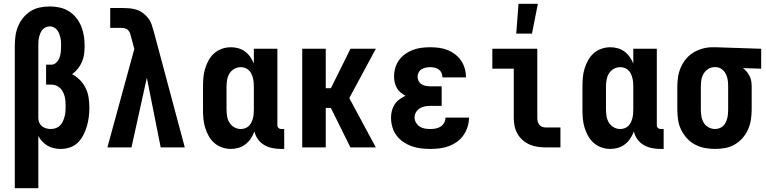

<svg xmlns="http://www.w3.org/2000/svg" viewBox="-20 -777 4040 1012"><path d="M58 215V-535Q58 -561 61.5 -587.5Q65 -614 75 -638Q85 -662 102 -683Q119 -704 141 -718Q163 -732 189.5 -737.5Q216 -743 242 -743Q268 -743 294 -737.5Q320 -732 342.5 -718Q365 -704 381.5 -683.5Q398 -663 408 -638.5Q418 -614 422 -588Q426 -562 426 -536Q426 -515 423.5 -493.5Q421 -472 412.5 -452Q404 -432 390.5 -415Q377 -398 360 -386Q383 -374 401.5 -355Q420 -336 431.5 -312.5Q443 -289 447 -263Q451 -237 451 -210Q451 -185 448 -160.5Q445 -136 438 -112Q431 -88 419.5 -65.5Q408 -43 390.5 -25.5Q373 -8 349 0Q325 8 300 8Q282 8 264 4Q246 0 230.5 -9Q215 -18 202.5 -31.5Q190 -45 182 -60V215ZM248 -97Q261 -97 274 -101.5Q287 -106 296.5 -115.5Q306 -125 311.5 -137.5Q317 -150 320.5 -163Q324 -176 325 -189.5Q326 -203 326 -216V-217Q326 -230 325 -242.5Q324 -255 321 -267.5Q318 -280 312 -292Q306 -304 296.5 -313Q287 -322 275 -326.5Q263 -331 250 -331H223V-436H250Q265 -436 276.5 -447Q288 -458 293.5 -472.5Q299 -487 300.5 -502.5Q302 -518 302 -533Q302 -545 301.5 -556Q301 -567 298.5 -578Q296 -589 292 -599.5Q288 -610 281 -619Q274 -628 263.5 -633Q253 -638 242 -638Q231 -638 220.5 -633Q210 -628 203 -619.5Q196 -611 192 -600.5Q188 -590 185.5 -579Q183 -568 182.5 -557Q182 -546 182 -535V-154Q182 -142 187 -130.5Q192 -119 201.5 -111.5Q211 -104 223 -100.5Q235 -97 248 -97Z M546 0 688 -519 671 -582V-583Q669 -592 665.5 -601.5Q662 -611 655.5 -618Q649 -625 639 -627.5Q629 -630 619 -630H561V-735H619Q639 -735 659 -733.5Q679 -732 697.5 -726.5Q716 -721 732.5 -709Q749 -697 761 -681.5Q773 -666 779.5 -647Q786 -628 791 -609L954 0H827L754 -367L673 0Z M1197 8Q1173 8 1150 0Q1127 -8 1109 -24Q1091 -40 1079.5 -61Q1068 -82 1061 -105Q1054 -128 1052 -152Q1050 -176 1050 -200V-320Q1050 -344 1052 -368Q1054 -392 1061 -415Q1068 -438 1079.5 -459Q1091 -480 1109 -496Q1127 -512 1150 -520Q1173 -528 1197 -528Q1217 -528 1236.5 -522.5Q1256 -517 1272 -505Q1288 -493 1299.5 -476.5Q1311 -460 1318 -442V-520H1442V-116Q1442 -108 1448 -102.5Q1454 -97 1461 -97H1478V8H1461Q1438 8 1415.5 3.5Q1393 -1 1373 -12.5Q1353 -24 1339.5 -43Q1326 -62 1321 -84Q1314 -65 1302.5 -47.5Q1291 -30 1274.5 -17Q1258 -4 1238 2Q1218 8 1197 8ZM1249 -97Q1261 -97 1272 -101Q1283 -105 1291.5 -113Q1300 -121 1305 -131.5Q1310 -142 1313 -153.5Q1316 -165 1317 -176.5Q1318 -188 1318 -200V-320Q1318 -332 1317 -343.5Q1316 -355 1313 -366.5Q1310 -378 1305 -388.5Q1300 -399 1291.5 -407Q1283 -415 1272 -419Q1261 -423 1249 -423Q1231 -423 1215 -414Q1199 -405 1189.5 -389.5Q1180 -374 1177 -356Q1174 -338 1174 -320V-200Q1174 -182 1177 -164Q1180 -146 1189.5 -130.5Q1199 -115 1215 -106Q1231 -97 1249 -97Z M1573 0V-520H1697V-312H1724L1810 -485L1827 -520H1961L1821 -260L1961 0H1827L1724 -208H1697V0Z M2248 8Q2223 8 2198 5Q2173 2 2149.5 -6.5Q2126 -15 2105.5 -29Q2085 -43 2070 -63Q2055 -83 2048 -107.5Q2041 -132 2041 -157Q2041 -175 2045.5 -193Q2050 -211 2060 -226.5Q2070 -242 2085 -253Q2100 -264 2117 -272Q2103 -280 2091 -290Q2079 -300 2071.5 -313.5Q2064 -327 2060.5 -342.5Q2057 -358 2057 -374Q2057 -397 2063.5 -419.5Q2070 -442 2083.5 -460.5Q2097 -479 2116 -492.5Q2135 -506 2156.5 -514Q2178 -522 2201 -525Q2224 -528 2247 -528Q2271 -528 2294 -525Q2317 -522 2338.5 -513.5Q2360 -505 2378.5 -491Q2397 -477 2410 -458Q2423 -439 2429.5 -416.5Q2436 -394 2436 -371V-369H2312V-370Q2312 -382 2307 -393Q2302 -404 2292.5 -411Q2283 -418 2271 -420.5Q2259 -423 2247 -423Q2236 -423 2224 -420.5Q2212 -418 2202 -412Q2192 -406 2186.5 -395Q2181 -384 2181 -372Q2181 -360 2187 -349Q2193 -338 2203.5 -332Q2214 -326 2226 -324Q2238 -322 2250 -322H2308V-219H2250Q2235 -219 2220.5 -216.5Q2206 -214 2193.5 -206.5Q2181 -199 2173 -186Q2165 -173 2165 -158Q2165 -144 2172.5 -131Q2180 -118 2192 -110Q2204 -102 2218.5 -99.5Q2233 -97 2248 -97Q2262 -97 2276 -99.5Q2290 -102 2302 -109.5Q2314 -117 2321 -130Q2328 -143 2328 -157H2452Q2452 -132 2444.5 -108.5Q2437 -85 2423 -64.5Q2409 -44 2388.5 -29.5Q2368 -15 2345 -6.5Q2322 2 2297 5Q2272 8 2248 8Z M2701 -600 2713 -757H2815L2784 -600ZM2858 0Q2837 0 2815 -3Q2793 -6 2773 -14.5Q2753 -23 2736 -37.5Q2719 -52 2708 -71Q2697 -90 2692.5 -111.5Q2688 -133 2688 -155V-415H2575V-520H2812V-155Q2812 -145 2814.5 -135.5Q2817 -126 2823.5 -118.5Q2830 -111 2839.5 -108Q2849 -105 2858 -105H2934V0Z M3197 8Q3173 8 3150 0Q3127 -8 3109 -24Q3091 -40 3079.5 -61Q3068 -82 3061 -105Q3054 -128 3052 -152Q3050 -176 3050 -200V-320Q3050 -344 3052 -368Q3054 -392 3061 -415Q3068 -438 3079.5 -459Q3091 -480 3109 -496Q3127 -512 3150 -520Q3173 -528 3197 -528Q3217 -528 3236.5 -522.5Q3256 -517 3272 -505Q3288 -493 3299.5 -476.5Q3311 -460 3318 -442V-520H3442V-116Q3442 -108 3448 -102.5Q3454 -97 3461 -97H3478V8H3461Q3438 8 3415.5 3.5Q3393 -1 3373 -12.5Q3353 -24 3339.5 -43Q3326 -62 3321 -84Q3314 -65 3302.5 -47.5Q3291 -30 3274.5 -17Q3258 -4 3238 2Q3218 8 3197 8ZM3249 -97Q3261 -97 3272 -101Q3283 -105 3291.5 -113Q3300 -121 3305 -131.5Q3310 -142 3313 -153.5Q3316 -165 3317 -176.5Q3318 -188 3318 -200V-320Q3318 -332 3317 -343.5Q3316 -355 3313 -366.5Q3310 -378 3305 -388.5Q3300 -399 3291.5 -407Q3283 -415 3272 -419Q3261 -423 3249 -423Q3231 -423 3215 -414Q3199 -405 3189.5 -389.5Q3180 -374 3177 -356Q3174 -338 3174 -320V-200Q3174 -182 3177 -164Q3180 -146 3189.5 -130.5Q3199 -115 3215 -106Q3231 -97 3249 -97Z M3749 8Q3722 8 3695 3Q3668 -2 3643.5 -15Q3619 -28 3600.5 -48.5Q3582 -69 3570 -93.5Q3558 -118 3554 -145.5Q3550 -173 3550 -200V-320Q3550 -346 3554 -372Q3558 -398 3568.5 -422Q3579 -446 3596 -466.5Q3613 -487 3635.5 -500.5Q3658 -514 3683.5 -521Q3709 -528 3735 -528H3750L3992 -520V-415L3896 -418Q3907 -410 3916 -399Q3925 -388 3931.5 -375Q3938 -362 3940 -348Q3942 -334 3942 -320V-200Q3942 -173 3938 -146.5Q3934 -120 3923 -95Q3912 -70 3894 -49.5Q3876 -29 3853 -15.5Q3830 -2 3803 3Q3776 8 3749 8ZM3749 -97Q3760 -97 3771.5 -101Q3783 -105 3791.5 -113Q3800 -121 3805 -131.5Q3810 -142 3813 -153.5Q3816 -165 3817 -176.5Q3818 -188 3818 -200V-320Q3818 -337 3816 -353.5Q3814 -370 3806.5 -385.5Q3799 -401 3785.5 -411.5Q3772 -422 3755 -423H3745Q3727 -423 3712 -413Q3697 -403 3688 -387.5Q3679 -372 3676.5 -354.5Q3674 -337 3674 -320V-200Q3674 -182 3677 -164Q3680 -146 3689 -130.5Q3698 -115 3714.5 -106Q3731 -97 3749 -97Z"/></svg>

Font: Iosevka SS18 Extrabold
Style: Regular
Weight: 800
Monospace: yes
Designer: Belleve Invis
Foundry: Belleve Invis
Version: Version 25.1.1; ttfautohint (v1.8.4)